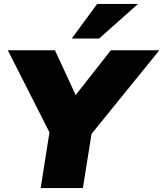

<svg xmlns="http://www.w3.org/2000/svg" viewBox="-20 -962 835 982"><path d="M188 0 233 -285 20 -705H261L367 -476L547 -705H795L448 -277L404 0ZM347 -765 477 -942H686L487 -765Z"/></svg>

Font: Mulish ExtraBlack
Style: Italic
Weight: 1000
Italic angle: -9°
Designer: Vernon Adams
Foundry: Vernon Adams
Version: Version 3.603; ttfautohint (v1.8.3)